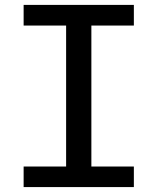

<svg xmlns="http://www.w3.org/2000/svg" viewBox="-20 -760 640 780"><path d="M76 0H523.8V-83.5H351.2V-656.2H523.8V-740.1H76V-656.2H248.6V-83.5H76Z"/></svg>

Font: Margiela Mono Medium
Style: Regular
Weight: 500
Designer: Mike Abbink, Paul van der Laan, Pieter van Rosmalen
Foundry: Bold Monday
Version: Version 2.003 2021